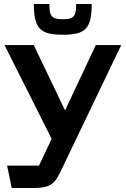

<svg xmlns="http://www.w3.org/2000/svg" viewBox="-20 -725 628 959"><path d="M38.5 214 15.5 102H175Q175 102 175 102Q175 102 175 102L238 -31.5L2.5 -500H148.5L305 -173.5L458.5 -500H585.5L281 135Q270 158 258.8 173.2Q247.5 188.5 232.5 197.5Q217.5 206.5 197.2 210.2Q177 214 149 214ZM149 -705H226.5Q226.5 -682 229.2 -667Q232 -652 239.5 -643.8Q247 -635.5 260 -632.2Q273 -629 294 -629Q314.5 -629 327.2 -632.2Q340 -635.5 347.5 -643.8Q355 -652 357.8 -667Q360.5 -682 360.5 -705H438Q438 -659.5 431.5 -629.8Q425 -600 408.5 -582.5Q392 -565 364.2 -558.2Q336.5 -551.5 294 -551.5Q251.5 -551.5 223.5 -558.2Q195.5 -565 179 -582.5Q162.5 -600 155.8 -629.8Q149 -659.5 149 -705Z"/></svg>

Font: Science Gothic
Style: Regular
Weight: 400
Designer: Thomas Phinney, Vassil Kateliev, Brandon Buerkle
Foundry: Font Detective LLC
Version: Version 1.018